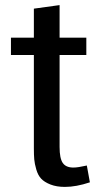

<svg xmlns="http://www.w3.org/2000/svg" viewBox="-20 -720 412 754"><path d="M23 -504H113V-137Q113 -111 114.5 -94Q116 -77 122.5 -54.5Q129 -32 141.5 -18.5Q154 -5 178 4.5Q202 14 235 14Q279 14 333 -4L321 -70Q286 -62 268 -62Q239 -62 226.5 -80Q214 -98 214 -143V-504H319V-572H214V-700L113 -686V-572H23Z"/></svg>

Font: Glegoo
Style: Bold
Weight: 700
Version: Version 2.0.1; ttfautohint (v0.9) -r 48 -G 60